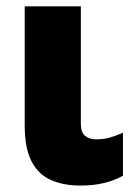

<svg xmlns="http://www.w3.org/2000/svg" viewBox="-20 -573 424 603"><path d="M233.9 -553.2V-184.1Q233.9 -156.7 247.8 -146Q261.7 -135.3 281.7 -135.3Q304.2 -135.3 323 -140.4Q341.8 -145.5 366.2 -156.2V-21Q339.8 -6.3 306.9 1.7Q273.9 9.8 233.4 9.8Q179.2 9.8 139.6 -7.8Q100.1 -25.4 78.9 -66.7Q57.6 -107.9 57.6 -178.7V-553.2Z"/></svg>

Font: Open Sans SemiCondensed ExtraBold
Style: Regular
Weight: 800
Width: 4
Designer: Monotype Design Team
Foundry: Monotype Imaging Inc.
Version: Version 3.000